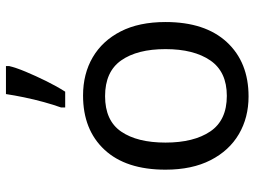

<svg xmlns="http://www.w3.org/2000/svg" viewBox="-125 -720 855 645"><g transform="rotate(-90 302.5 -397.5)"><path d="M551 -269Q551 -136 483.5 -63Q416 10 301 10Q230 10 174.5 -22.5Q119 -55 87 -117.5Q55 -180 55 -269Q55 -402 122 -474Q189 -546 304 -546Q377 -546 432.5 -513.5Q488 -481 519.5 -419.5Q551 -358 551 -269ZM146 -269Q146 -174 183.5 -118.5Q221 -63 303 -63Q384 -63 422 -118.5Q460 -174 460 -269Q460 -364 422 -418Q384 -472 302 -472Q220 -472 183 -418Q146 -364 146 -269ZM264 -606V-620Q273 -645 282 -677.5Q291 -710 298 -744Q305 -778 309 -805H403V-794Q398 -772 384 -738.5Q370 -705 352.5 -669.5Q335 -634 317 -606Z"/></g></svg>

Font: Noto Sans IKEA
Style: Regular
Weight: 400
Designer: Monotype Design Team
Foundry: Monotype Imaging Inc.
Version: Version 2.001